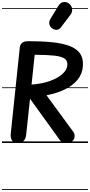

<svg xmlns="http://www.w3.org/2000/svg" viewBox="-25 -1410 888 1893"><path d="M146 0Q107 0 92 -27.2Q77 -54.5 81 -92.5L170 -940.5Q173.5 -973.5 194.8 -988.8Q216 -1004 252 -1004Q384.5 -1004 487.2 -993.8Q590 -983.5 659.8 -957.2Q729.5 -931 763.5 -883.2Q797.5 -835.5 792.5 -760Q787.5 -683 740.8 -625.2Q694 -567.5 615 -528.8Q536 -490 433.5 -470.5L698.5 -109Q709.5 -94.5 710.8 -74.8Q712 -55 705 -40.5Q695.5 -21 675.8 -10.5Q656 0 633.5 0Q619 0 598.8 -5.2Q578.5 -10.5 560.5 -35L271 -436.5L233 -82Q228.5 -41 207.2 -20.5Q186 0 146 0ZM286 -576Q394.5 -584.5 471.5 -613Q548.5 -641.5 591.2 -681.2Q634 -721 638.5 -762.5Q644 -807.5 614.8 -830.2Q585.5 -853 513.5 -861.2Q441.5 -869.5 317 -870ZM146 0Q107 0 92 -27.2Q77 -54.5 81 -92.5L170 -940.5Q173.5 -973.5 194.8 -988.8Q216 -1004 252 -1004Q384.5 -1004 487.2 -993.8Q590 -983.5 659.8 -957.2Q729.5 -931 763.5 -883.2Q797.5 -835.5 792.5 -760Q787.5 -683 740.8 -625.2Q694 -567.5 615 -528.8Q536 -490 433.5 -470.5L698.5 -109Q709.5 -94.5 710.8 -74.8Q712 -55 705 -40.5Q695.5 -21 675.8 -10.5Q656 0 633.5 0Q619 0 598.8 -5.2Q578.5 -10.5 560.5 -35L271 -436.5L233 -82Q228.5 -41 207.2 -20.5Q186 0 146 0ZM286 -576Q394.5 -584.5 471.5 -613Q548.5 -641.5 591.2 -681.2Q634 -721 638.5 -762.5Q644 -807.5 614.8 -830.2Q585.5 -853 513.5 -861.2Q441.5 -869.5 317 -870ZM494 -1127Q471 -1141 462.8 -1167.2Q454.5 -1193.5 471 -1221L548 -1348.5Q572 -1388.5 604.8 -1390.2Q637.5 -1392 660.5 -1370.5Q684 -1349.5 686.2 -1319.5Q688.5 -1289.5 670 -1265L577.5 -1142.5Q559 -1118 537.2 -1116Q515.5 -1114 494 -1127ZM-5 455H843V463H-5ZM-5 -16H843V0H-5ZM-5 -549H843V-541H-5ZM-5 -1329H843V-1321H-5Z"/></svg>

Font: Edu SA Dotted Guide
Style: Regular
Weight: 400
Designer: Tina and Corey Anderson, Eben Sorkin, Mirko Velimirovic
Foundry: Google for Education
Version: Version 2.000